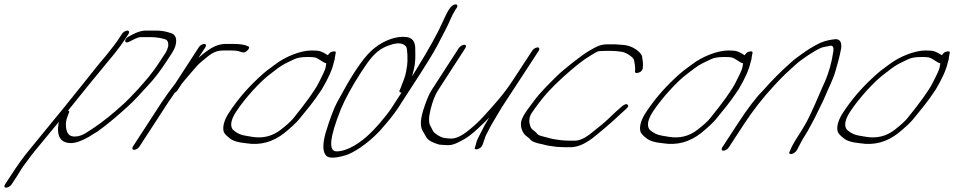

<svg xmlns="http://www.w3.org/2000/svg" viewBox="-76 -684 4368 879"><path d="M482.5 -529 462.8 -499C458.8 -493 453.4 -486 447.4 -478C432.1 -459 424.2 -447 407.3 -427C370.1 -384 348.8 -355 303.3 -299C253.2 -238 231.4 -208 187.8 -156C156.6 -119 93.7 -40 62.5 -3C25.3 42 4 73 -28.6 123L-52.8 160C-58.2 169 -56.2 175 -48.2 175C-40.2 175 -28.2 169 -22.8 160L1.4 123C12.8 106 20.2 91 32.1 75C56.3 42 72.2 20 105.8 -20C139.6 -60 164.3 -92 195 -128C194.5 -127 193.6 -125 192.6 -123C181.6 -60 201.3 -29 249.3 -29C271.3 -29 298.2 -39 331.6 -58C345 -67 357.4 -74 368.9 -81C404.2 -106 439.5 -135 474.8 -166C524.4 -210 528.4 -212 605.3 -297C630.1 -323 657.8 -359 687.5 -405L711.7 -442C738.9 -483 736.1 -524 708 -532L691.5 -537C677.4 -541 659.9 -544 640.9 -544H589.9C573.9 -544 553 -538 528.6 -525L513.6 -517C489.7 -505 492.9 -481 515.8 -493L533.2 -502C549.2 -510 560.1 -514 568.1 -514H620.1C631.1 -514 641.2 -512 650.7 -511C661.2 -510 672.2 -506 680.2 -504C692.7 -501 695.9 -485 694 -471L689.6 -458C688.1 -453 685.2 -447 681.7 -442L657.5 -405C615.5 -340 592.6 -318 555.4 -275C494.9 -211 496.4 -214 455.7 -178C410 -138 364.2 -104 316.9 -75C299.5 -64 282.1 -59 267.1 -59C262.1 -59 259.1 -59 255.6 -60C236 -63 225.4 -82 225.6 -117C225.5 -127 229.4 -143 238.8 -166C242.2 -173 241.2 -177 235.7 -178C267.9 -219 389.7 -369 427.9 -414C442.3 -431 452.7 -444 458.6 -452C470 -467 483.4 -484 492.8 -499L512.5 -529C517.5 -537 514.9 -544 506.9 -544C498.9 -544 487.5 -537 482.5 -529Z M834.5 -468 726.7 -302C704.9 -274 683.7 -245 664.4 -216L532.4 -13C527.5 -5 530 2 538 2C546 2 557.5 -5 562.4 -13L694.4 -216C702.8 -229 711.7 -241 719.1 -252L723.6 -259C729 -262 732.5 -265 736 -270L755.8 -300C765.7 -312 778.5 -328 796.9 -349C818.7 -373 827.6 -387 849 -404C881.8 -430 901.1 -453 947.1 -453H981.1C997.1 -453 1010.6 -452 1021.6 -448C1032.7 -444 1039.2 -443 1044.2 -445C1060.1 -451 1071.5 -470 1059.5 -472C1046.9 -479 1023.9 -483 989.9 -483H959.9C932.9 -483 907.9 -475 881.1 -457C858.7 -442 851.2 -435 832.4 -419L864.5 -468C869.4 -476 866.9 -483 858.9 -483C850.9 -483 839.4 -476 834.5 -468Z M1418 -394C1417.1 -392 1417.1 -386 1414.7 -375C1412.3 -364 1401.9 -341 1383.2 -305C1364.5 -269 1325.9 -215 1267.4 -143C1256.5 -129 1237.2 -112 1209.3 -90C1170.6 -60 1126.1 -49 1075.6 -58C1035 -65 1020 -65 990.3 -90C976.2 -108 981 -136 1005.2 -173C1045.7 -235 1117.2 -313 1162.4 -346C1173.3 -354 1184.8 -363 1197.7 -373C1222.6 -391 1240 -398 1268.9 -412C1284.9 -420 1304.3 -423 1331.3 -423C1361.3 -423 1369.3 -423 1389.4 -409C1403 -400 1411.5 -395 1418 -394ZM1425.3 -431C1422.3 -433 1418.2 -435 1413.7 -438C1396.2 -447 1392.1 -453 1351.1 -453C1299.1 -453 1229.8 -424 1185.1 -390L1147.3 -362C1135.9 -353 1120.5 -340 1105.1 -325C1053.4 -277 1009.8 -225 974.2 -171C951 -136 942.7 -107 947.4 -84C948.9 -75 959 -63 979.6 -48C987.7 -42 1001.7 -36 1022.8 -32L1051.8 -28C1114.9 -18 1172.3 -33 1225.9 -75C1257.7 -101 1280.1 -122 1292.5 -137C1328.1 -181 1357.4 -214 1397.4 -275C1427.1 -325 1445.3 -366 1452 -398C1454 -406 1457.9 -414 1456.9 -420L1460.7 -440C1463.1 -449 1457.1 -451 1443.2 -447C1436.2 -445 1430.7 -440 1425.3 -431Z M1985.6 -649 1979.2 -640C1971.8 -629 1963.4 -612 1953.1 -589C1931 -538 1889.5 -462 1826.3 -360C1819.9 -349 1813.5 -340 1810.5 -334C1812 -339 1813.9 -349 1817.8 -363C1826.5 -397 1825.8 -426 1825.1 -455C1826.8 -495 1810.6 -515 1775.6 -515C1747.6 -517 1713.7 -509 1675.8 -489C1621.1 -459 1588.9 -418 1543.4 -348C1526.1 -321 1500.4 -277 1467.9 -217C1452.6 -188 1434 -140 1414 -73C1399.4 -19 1401.6 15 1419.7 31C1432.8 41 1461.3 40 1505.7 27C1522.2 22 1544.6 11 1572.9 -8C1601.3 -27 1631.6 -52 1662.9 -85C1701 -128 1729.3 -163 1746.1 -189L1813.3 -293C1870.2 -380 1908.7 -442 1926.9 -477C1945.2 -512 1958 -538 1966.4 -553C1980.2 -579 1992.4 -614 2009.2 -640L2015.6 -649C2020.6 -657 2018 -664 2010 -664C2002 -664 1990.6 -657 1985.6 -649ZM1762.1 -260 1716.1 -189C1690.4 -149 1631.4 -84 1616 -71C1577.7 -34 1517.6 9 1464.6 9C1426.6 9 1433.1 -55 1483.6 -182C1503.3 -230 1534.3 -287 1576.9 -353C1612.9 -408 1639.2 -445 1680.5 -466C1698.9 -475 1705.4 -476 1722.4 -482C1751.8 -489 1770.9 -485 1783 -471C1790.5 -462 1790.5 -401 1788.1 -386C1785.2 -368 1782.4 -342 1771.6 -316C1764.3 -299 1760.8 -288 1758.4 -281L1753.5 -271C1751 -264 1753.1 -260 1762.1 -260Z M2360.6 -452 2271.6 -316C2230.6 -253 2187 -205 2134.9 -148C2115.1 -126 2089.7 -103 2058.9 -79C2029.1 -57 2003.1 -47 1981.6 -50C1973.1 -51 1966.1 -51 1960.6 -52C1941.6 -54 1910.4 -74 1905.4 -86C1901.8 -95 1897.7 -101 1895.2 -106C1886.1 -120 1885.9 -146 1895.1 -183C1904.4 -220 1915.6 -249 1929 -270L2054.5 -464C2059.5 -472 2057.9 -479 2049.9 -479C2041.9 -479 2029.5 -472 2024.5 -464L1899 -270C1889.6 -255 1879.3 -232 1868.5 -200C1848.4 -145 1845.2 -106 1859.9 -83C1863.4 -78 1868.5 -68 1876.1 -55C1883.7 -42 1903.3 -31 1934.8 -22C1942.3 -21 1952.3 -21 1962.8 -20C1992.4 -17 2008.3 -25 2040.7 -42C2060.6 -52 2084.5 -70 2110.3 -94C2136.1 -118 2153.5 -135 2163.9 -146C2160 -140 2152.1 -126 2148.1 -120C2145.1 -116 2141.2 -108 2134.8 -95C2124 -73 2114.1 -57 2106.7 -38L2098.9 -10C2090.1 8 2126.5 -1 2132.8 -20L2142.6 -48C2144.1 -53 2145.6 -58 2148.5 -64C2155.4 -76 2169.2 -106 2178.1 -120L2219.6 -190L2390.6 -452C2395.6 -460 2393 -467 2385 -467C2377 -467 2365.6 -460 2360.6 -452Z M2740.9 -481H2704.9C2688.9 -481 2674.4 -478 2664.4 -474C2654.5 -470 2638.5 -462 2617.1 -449C2584.3 -429 2499.8 -363 2471.5 -334C2437.8 -300 2401 -266 2365.4 -218C2344.6 -190 2332.2 -173 2327.8 -166C2323.3 -159 2319.4 -151 2315.9 -144C2305.1 -122 2306.3 -98 2321.4 -74C2328 -63 2341.1 -57 2349.6 -48C2356.2 -37 2376.3 -29 2409.3 -23C2422.8 -20 2433.9 -16 2449.4 -15L2469.9 -12C2485.4 -11 2499.9 -10 2513.9 -10H2535.9C2565.9 -10 2598.3 -23 2636.1 -51C2653.5 -64 2730.5 -129 2746.4 -145C2754.4 -153 2761.3 -159 2766.8 -164L2790.1 -185C2800.5 -194 2802.5 -200 2797 -205C2791.4 -210 2781.5 -206 2769 -195C2746.2 -175 2741.2 -171 2712.4 -143C2695.1 -126 2664.7 -101 2622.5 -68C2597.1 -49 2574.7 -40 2554.7 -40H2532.7C2518.7 -40 2506.2 -41 2493.7 -42L2472.2 -45C2462.7 -46 2452.6 -48 2441.1 -51L2414.6 -58C2400.5 -62 2387.5 -64 2382 -73C2375.4 -82 2361.8 -89 2355.3 -98C2344.1 -122 2344.4 -145 2357.8 -166C2361.7 -172 2365.7 -178 2371.6 -186C2402.3 -228 2422.1 -254 2466.8 -298C2514.4 -344 2578 -400 2624.8 -428C2642.2 -439 2654.7 -446 2659.6 -448C2664.6 -450 2676.1 -451 2696.1 -451H2721.1C2743.1 -451 2746.6 -450 2769.2 -447C2790.2 -445 2825.3 -421 2826.9 -408C2828.6 -393 2833.7 -379 2831.3 -360C2829.9 -349 2836.9 -347 2851.9 -353C2859.3 -356 2864.3 -362 2866.7 -371L2867.2 -380C2869.5 -395 2864.4 -415 2863.3 -427C2855.6 -448 2820.4 -474 2781.4 -478Z M3326 -394C3325.1 -392 3325.1 -386 3322.7 -375C3320.3 -364 3309.9 -341 3291.2 -305C3272.5 -269 3233.9 -215 3175.4 -143C3164.5 -129 3145.2 -112 3117.3 -90C3078.6 -60 3034.1 -49 2983.6 -58C2943 -65 2928 -65 2898.3 -90C2884.2 -108 2889 -136 2913.2 -173C2953.7 -235 3025.2 -313 3070.4 -346C3081.3 -354 3092.8 -363 3105.7 -373C3130.6 -391 3148 -398 3176.9 -412C3192.9 -420 3212.3 -423 3239.3 -423C3269.3 -423 3277.3 -423 3297.4 -409C3311 -400 3319.5 -395 3326 -394ZM3333.3 -431C3330.3 -433 3326.2 -435 3321.7 -438C3304.2 -447 3300.1 -453 3259.1 -453C3207.1 -453 3137.8 -424 3093.1 -390L3055.3 -362C3043.9 -353 3028.5 -340 3013.1 -325C2961.4 -277 2917.8 -225 2882.2 -171C2859 -136 2850.7 -107 2855.4 -84C2856.9 -75 2867 -63 2887.6 -48C2895.7 -42 2909.7 -36 2930.8 -32L2959.8 -28C3022.9 -18 3080.3 -33 3133.9 -75C3165.7 -101 3188.1 -122 3200.5 -137C3236.1 -181 3265.4 -214 3305.4 -275C3335.1 -325 3353.3 -366 3360 -398C3362 -406 3365.9 -414 3364.9 -420L3368.7 -440C3371.1 -449 3365.1 -451 3351.2 -447C3344.2 -445 3338.7 -440 3333.3 -431Z M3260.4 -9 3329.6 -115C3371.2 -179 3418.7 -239 3469.8 -294C3516.4 -344 3527.9 -353 3564.1 -386C3591.9 -412 3652.6 -452 3683 -465C3695.5 -470 3712 -471 3726.9 -475C3737.9 -475 3741.5 -466 3739.1 -449C3731.5 -397 3718.4 -350 3698.2 -305C3690.3 -287 3680.5 -267 3672.2 -246C3651.5 -196 3654.9 -207 3630.4 -153C3619 -128 3600.3 -96 3575.1 -57C3558.8 -32 3547.4 -11 3540.1 8C3527.2 28 3560.7 25 3573 2C3582.9 -16 3594.2 -41 3609.5 -64C3618.9 -79 3625.3 -90 3629.3 -98C3640.1 -120 3650.5 -135 3661.8 -160C3675.1 -189 3688.4 -212 3699.7 -239C3714.9 -276 3738.1 -321 3747.8 -355C3758.1 -390 3767.8 -424 3775 -463C3778.3 -494 3767.2 -508 3742.2 -504C3712.3 -500 3689.8 -495 3657.9 -477C3637 -465 3623.1 -457 3615.1 -451C3607.7 -446 3601.2 -441 3593.7 -436C3576.3 -423 3563.4 -415 3545 -398C3502.8 -361 3459.6 -318 3416.5 -269C3384.7 -237 3345.6 -186 3299.6 -115L3230.4 -9C3225.5 -1 3228 6 3236 6C3244 6 3255.5 -1 3260.4 -9Z M4229 -394C4228.1 -392 4228.1 -386 4225.7 -375C4223.3 -364 4212.9 -341 4194.2 -305C4175.5 -269 4136.9 -215 4078.4 -143C4067.5 -129 4048.2 -112 4020.3 -90C3981.6 -60 3937.1 -49 3886.6 -58C3846 -65 3831 -65 3801.3 -90C3787.2 -108 3792 -136 3816.2 -173C3856.7 -235 3928.2 -313 3973.4 -346C3984.3 -354 3995.8 -363 4008.7 -373C4033.6 -391 4051 -398 4079.9 -412C4095.9 -420 4115.3 -423 4142.3 -423C4172.3 -423 4180.3 -423 4200.4 -409C4214 -400 4222.5 -395 4229 -394ZM4236.3 -431C4233.3 -433 4229.2 -435 4224.7 -438C4207.2 -447 4203.1 -453 4162.1 -453C4110.1 -453 4040.8 -424 3996.1 -390L3958.3 -362C3946.9 -353 3931.5 -340 3916.1 -325C3864.4 -277 3820.8 -225 3785.2 -171C3762 -136 3753.7 -107 3758.4 -84C3759.9 -75 3770 -63 3790.6 -48C3798.7 -42 3812.7 -36 3833.8 -32L3862.8 -28C3925.9 -18 3983.3 -33 4036.9 -75C4068.7 -101 4091.1 -122 4103.5 -137C4139.1 -181 4168.4 -214 4208.4 -275C4238.1 -325 4256.3 -366 4263 -398C4265 -406 4268.9 -414 4267.9 -420L4271.7 -440C4274.1 -449 4268.1 -451 4254.2 -447C4247.2 -445 4241.7 -440 4236.3 -431Z"/></svg>

Font: MewTooHand
Style: UltimateIta
Weight: 400
Designer: Mew Too, Robert Jablonski
Version: Version 0.77